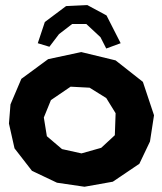

<svg xmlns="http://www.w3.org/2000/svg" viewBox="-20 -710 626 742"><path d="M306.6 11.7 416 -7.8 518.6 -77.1 559.6 -163.1 575.2 -264.6 532.2 -393.6 426.8 -476.6 293.9 -508.8 166 -481.4 62.5 -405.3 20.5 -306.6 14.6 -232.4 36.1 -136.7 103.5 -49.8 200.2 -3.9ZM252.9 -375 326.2 -371.1 390.6 -331.1 426.8 -272.5 423.8 -187.5 371.1 -138.7 294.9 -117.2 219.7 -133.8 161.1 -183.6 149.4 -255.9 176.8 -323.2ZM170.9 -529.3 208 -578.1 258.8 -617.2H313.5L368.2 -566.4L390.6 -522.5L446.3 -543L391.6 -650.4L317.4 -690.4L235.4 -686.5L153.3 -625L126 -543Z"/></svg>

Font: MaokenAssortedSans-TC
Style: Regular
Weight: 500
Version: Version 0.83